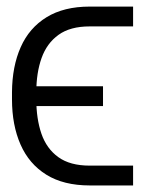

<svg xmlns="http://www.w3.org/2000/svg" viewBox="-20 -566 450 586"><path d="M253.9 -60.5H386.2V0H253.9Q174.3 0 121.6 -32.7Q68.8 -65.4 42.7 -124.8Q16.6 -184.1 16.6 -262.7V-284.7Q17.1 -363.3 43.2 -422.1Q69.3 -481 122.1 -513.4Q174.8 -545.9 253.9 -545.9H386.2V-485.4H253.9Q194.3 -485.4 158.7 -459.7Q123 -434.1 106.9 -388.9Q90.8 -343.8 90.8 -284.7V-262.7Q90.8 -203.6 106.4 -158Q122.1 -112.3 158 -86.4Q193.8 -60.5 253.9 -60.5ZM294.4 -302.7V-242.2H38.1V-302.7Z"/></svg>

Font: Inter 24pt Light
Style: Regular
Weight: 300
Designer: Rasmus Andersson
Foundry: rsms
Version: Version 4.001;git-66647c0bb